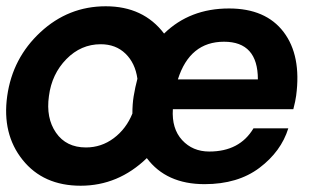

<svg xmlns="http://www.w3.org/2000/svg" viewBox="-20 -582 988 612"><path d="M710 -555Q827 -555 884 -480Q941 -405 924 -277Q922 -261 915 -234H531Q527 -172 560.5 -135.5Q594 -99 647 -99Q744 -99 788 -173H899Q876 -99 807 -47Q738 5 632 5Q510 5 448 -78Q357 10 237 10Q118 10 52 -72.5Q-14 -155 3 -276Q20 -397 109 -479.5Q198 -562 317 -562Q437 -562 503 -475Q585 -555 710 -555ZM547 -329H802Q802 -449 694 -449Q585 -449 547 -329ZM254 -112Q303 -112 342.5 -141.5Q382 -171 402 -220Q402 -250 406 -275Q411 -305 418 -331Q411 -381 380 -411Q349 -441 301 -441Q238 -441 191.5 -393.5Q145 -346 136 -276Q126 -206 158.5 -159Q191 -112 254 -112Z"/></svg>

Font: Oakes Grotesk
Style: Bold Italic
Weight: 600
Italic angle: -8°
Designer: Samuel Oakes
Foundry: Samuel Oakes
Version: Version 1.000;PS 001.000;hotconv 1.0.88;makeotf.lib2.5.64775